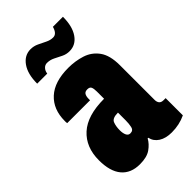

<svg xmlns="http://www.w3.org/2000/svg" viewBox="-224 -802 891 891"><g transform="rotate(-45 221.5 -356.5)"><path d="M69 -590Q69 -653 94.5 -689Q120 -725 160 -725Q181 -725 200 -716Q219 -707 237 -698Q255 -689 273 -689Q286 -689 294.5 -699Q303 -709 307 -725H373Q373 -662 348 -626Q323 -590 282 -590Q261 -590 243 -599Q225 -608 207 -617Q189 -626 169 -626Q156 -626 146.5 -616Q137 -606 135 -590ZM142 12Q83 12 51.5 -25.5Q20 -63 20 -136Q20 -222 74.5 -271.5Q129 -321 239 -321V-368Q239 -388 234.5 -397.5Q230 -407 215 -407Q199 -407 193.5 -397Q188 -387 188 -372V-362H38Q37 -366 37 -369.5Q37 -373 37 -377Q37 -453 84.5 -496.5Q132 -540 223 -540Q268 -540 309 -527Q350 -514 375.5 -479Q401 -444 401 -379V-151Q401 -138 407.5 -129.5Q414 -121 430 -121H443V-8Q401 12 351 12Q312 12 287 -4Q262 -20 256 -48H252Q239 -24 213.5 -6Q188 12 142 12ZM212 -121Q231 -121 235 -139Q239 -157 239 -179V-230Q202 -230 194.5 -211Q187 -192 187 -166Q187 -146 193 -133.5Q199 -121 212 -121Z"/></g></svg>

Font: Archivo ExtraCondensed Black
Style: Regular
Weight: 900
Width: 2
Designer: Hector Gatti
Foundry: Omnibus-Type
Version: Version 2.001; ttfautohint (v1.8.3)